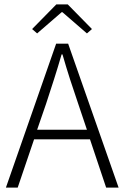

<svg xmlns="http://www.w3.org/2000/svg" viewBox="-20 -859 570 879"><path d="M7 0 237 -659H292L523 0H466L392 -221H136L61 0ZM191 -384 150 -265H378L338 -384Q318 -442 300.5 -496.5Q283 -551 266 -610H262Q245 -551 227.5 -496.5Q210 -442 191 -384ZM150 -706 127 -726 238 -839H290L401 -726L378 -706L266 -803H262Z"/></svg>

Font: Assistant Light
Style: Regular
Weight: 300
Designer: Hebrew By Ben Nathan, Latin by Paul Hunt
Version: Version 3.000